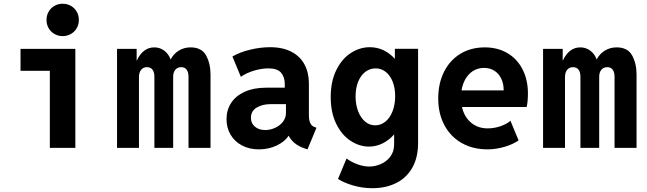

<svg xmlns="http://www.w3.org/2000/svg" viewBox="-20 -781 3415 1014"><path d="M88.4 -522.9H377.9V0H243.2V-407.2H88.4ZM225.6 -675.8Q225.6 -699.7 236.8 -719.2Q248 -738.8 267.6 -750Q287.1 -761.2 311 -761.2Q335 -761.2 354.5 -750Q374 -738.8 385.3 -719.2Q396.5 -699.7 396.5 -675.8Q396.5 -651.9 385.3 -632.3Q374 -612.8 354.5 -601.6Q335 -590.3 311 -590.3Q287.1 -590.3 267.6 -601.6Q248 -612.8 236.8 -632.3Q225.6 -651.9 225.6 -675.8Z M1091.8 -387.7V0H975.6V-375.5Q975.6 -399.4 965.8 -412.8Q956.1 -426.3 937 -426.3Q918 -426.3 906.2 -412.8Q894.5 -399.4 894.5 -375.5V0H795.4V-375.5Q795.4 -400.4 785.2 -413.3Q774.9 -426.3 755.9 -426.3Q737.3 -426.3 725.6 -412.6Q713.9 -398.9 713.9 -374V0H598.1V-522.9H701.7V-461.4H702.6Q717.8 -494.6 741 -512.7Q764.2 -530.8 794.9 -530.8Q824.2 -530.8 847.2 -513.7Q870.1 -496.6 880.9 -467.8H881.8Q896.5 -496.6 924.3 -513.7Q952.1 -530.8 986.3 -530.8Q1045.4 -530.8 1068.6 -487.8Q1091.8 -444.8 1091.8 -387.7Z M1651.4 -106.4 1604 7.8 1586.4 2Q1557.6 -7.8 1536.4 -25.1Q1515.1 -42.5 1504.9 -64H1504.4Q1483.9 -32.7 1441.2 -12.5Q1398.4 7.8 1347.2 7.8Q1296.9 7.8 1258.1 -12.7Q1219.2 -33.2 1197.8 -69.6Q1176.3 -106 1176.3 -151.9Q1176.3 -199.7 1200.7 -237.3Q1225.1 -274.9 1272.5 -296.4Q1319.8 -317.9 1385.7 -317.9H1483.9V-338.9Q1483.9 -373.5 1464.6 -396.7Q1445.3 -419.9 1397.5 -419.9Q1360.8 -419.9 1320.8 -407.7Q1280.8 -395.5 1252 -375.5L1207.5 -482.4Q1244.6 -504.9 1299.6 -518.3Q1354.5 -531.7 1406.2 -531.7Q1473.6 -531.7 1519.8 -507.3Q1565.9 -482.9 1588.6 -439.7Q1611.3 -396.5 1611.3 -340.8V-175.3Q1611.3 -147 1618.2 -131.6Q1625 -116.2 1640.6 -110.4ZM1490.2 -185.1V-231H1409.2Q1365.2 -231 1335.2 -212.6Q1305.2 -194.3 1305.2 -158.7Q1305.2 -129.9 1326.2 -112.1Q1347.2 -94.2 1380.4 -94.2Q1406.7 -94.2 1432.1 -105.5Q1457.5 -116.7 1473.9 -137.5Q1490.2 -158.2 1490.2 -185.1Z M2065.4 -523.4H2188V-25.9Q2188 51.8 2157 105.5Q2126 159.2 2071.5 186Q2017.1 212.9 1946.3 212.9Q1894 212.9 1845 198.5Q1795.9 184.1 1765.1 164.1L1810.1 56.2Q1837.4 75.7 1869.1 87.2Q1900.9 98.6 1930.2 98.6Q1960 98.6 1990.2 85.9Q2020.5 73.2 2041 46.6Q2061.5 20 2061.5 -19V-71.3Q2034.7 -40.5 2000.5 -23.7Q1966.3 -6.8 1928.7 -6.8Q1878.4 -6.8 1831.8 -37.1Q1785.2 -67.4 1755.9 -126.7Q1726.6 -186 1726.6 -268.6Q1726.6 -351.1 1756.1 -410.9Q1785.6 -470.7 1833 -501.2Q1880.4 -531.7 1933.1 -531.7Q1972.2 -531.7 2005.6 -515.6Q2039.1 -499.5 2065.4 -470.2ZM2066.9 -272.9Q2066.9 -316.9 2053.5 -350.3Q2040 -383.8 2016.6 -401.9Q1993.2 -419.9 1963.9 -419.9Q1933.6 -419.9 1909.4 -401.6Q1885.3 -383.3 1871.6 -349.6Q1857.9 -315.9 1857.9 -272Q1857.9 -228.5 1871.3 -193.6Q1884.8 -158.7 1908.2 -138.9Q1931.6 -119.1 1960.9 -119.1Q1991.2 -119.1 2015.4 -138.7Q2039.6 -158.2 2053.2 -193.4Q2066.9 -228.5 2066.9 -272.9Z M2761.2 -215.8H2419.9Q2431.6 -163.6 2467.8 -133.3Q2503.9 -103 2555.2 -103Q2589.4 -103 2622.1 -114Q2654.8 -125 2675.8 -143.1L2718.8 -39.6Q2689 -18.6 2644 -5.4Q2599.1 7.8 2554.7 7.8Q2477.5 7.8 2418.5 -25.6Q2359.4 -59.1 2326.9 -120.1Q2294.4 -181.2 2294.4 -260.7Q2294.4 -340.8 2325.2 -402.1Q2356 -463.4 2411.6 -497.1Q2467.3 -530.8 2540.5 -530.8Q2607.9 -530.8 2659.7 -500.5Q2711.4 -470.2 2739.7 -414.8Q2768.1 -359.4 2768.1 -287.1Q2768.1 -268.1 2766.4 -248.3Q2764.6 -228.5 2761.2 -215.8ZM2640.1 -303.7Q2640.1 -338.9 2627.2 -365.7Q2614.3 -392.6 2590.8 -407.5Q2567.4 -422.4 2537.1 -422.4Q2490.7 -422.4 2458.7 -390.4Q2426.8 -358.4 2417.5 -303.7Z M3341.8 -387.7V0H3225.6V-375.5Q3225.6 -399.4 3215.8 -412.8Q3206.1 -426.3 3187 -426.3Q3168 -426.3 3156.2 -412.8Q3144.5 -399.4 3144.5 -375.5V0H3045.4V-375.5Q3045.4 -400.4 3035.2 -413.3Q3024.9 -426.3 3005.9 -426.3Q2987.3 -426.3 2975.6 -412.6Q2963.9 -398.9 2963.9 -374V0H2848.1V-522.9H2951.7V-461.4H2952.6Q2967.8 -494.6 2991 -512.7Q3014.2 -530.8 3044.9 -530.8Q3074.2 -530.8 3097.2 -513.7Q3120.1 -496.6 3130.9 -467.8H3131.8Q3146.5 -496.6 3174.3 -513.7Q3202.1 -530.8 3236.3 -530.8Q3295.4 -530.8 3318.6 -487.8Q3341.8 -444.8 3341.8 -387.7Z"/></svg>

Font: Reddit Mono
Style: Bold
Weight: 700
Designer: Stephen Hutchings
Foundry: Reddit
Version: Version 1.009